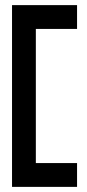

<svg xmlns="http://www.w3.org/2000/svg" viewBox="-20 -660 340 750"><path d="M27 70H281V-23H120V-547H281V-640H27Z"/></svg>

Font: Charger Pro
Style: ExBd
Weight: 400
Designer: Jasper
Foundry: Cannot Into Space Fonts
Version: Version 1.09